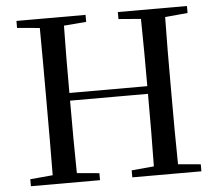

<svg xmlns="http://www.w3.org/2000/svg" viewBox="-52 -790 961 847"><g transform="rotate(-5 428.5 -366.0)"><path d="M500 -701 599 -693C601 -594 601 -495 601 -395H256C256 -495 256 -594 258 -693L357 -701V-732H51V-701L151 -692C152 -593 152 -493 152 -392V-339C152 -239 152 -138 151 -40L51 -31V0H357V-31L258 -40C256 -138 256 -239 256 -361H601C601 -239 601 -137 599 -40L500 -31V0H806V-31L706 -40C704 -140 704 -239 704 -339V-392C704 -493 704 -593 706 -692L806 -701V-732H500Z"/></g></svg>

Font: Source Han Serif CN Medium
Style: Regular
Weight: 500
Designer: Ryoko NISHIZUKA 西塚涼子 (kana & ideographs); Frank Grießhammer (Latin, Greek & Cyrillic); Wenlong ZHANG 张文龙 (bopomofo); San
Foundry: Adobe
Version: Version 2.002;hotconv 1.1.0;makeotfexe 2.6.0